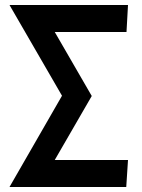

<svg xmlns="http://www.w3.org/2000/svg" viewBox="-20 -748 569 768"><path d="M18 0 228 -365 18 -728H492L486 -620H199L347 -364L199 -108H492L485 0Z"/></svg>

Font: Murecho Medium
Style: Regular
Weight: 500
Designer: Neil Summerour
Foundry: Positype
Version: Version 1.010; ttfautohint (v1.8.3)